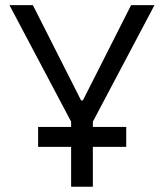

<svg xmlns="http://www.w3.org/2000/svg" viewBox="-20 -713 626 733"><path d="M125.5 -152.3H251.5V0H334.5V-152.3H461.9V-228.5H334.5V-248.5L569.8 -693.4H480.5L296.4 -329.6H289.6L105.5 -693.4H16.1L251.5 -248.5V-228.5H125.5Z"/></svg>

Font: Cascadia Mono PL SemiLight
Style: Regular
Weight: 350
Monospace: yes
Designer: Aaron Bell
Foundry: Saja Typeworks
Version: Version 2404.023